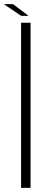

<svg xmlns="http://www.w3.org/2000/svg" viewBox="-46 -910 224 930"><path d="M56 0V-800H102V0ZM-26 -889V-890H17L90 -835V-833H57Z"/></svg>

Font: Big Shoulders Display Light
Style: Regular
Weight: 300
Designer: Patric King
Foundry: XO Type Co
Version: Version 1.000; ttfautohint (v1.8.2)